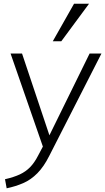

<svg xmlns="http://www.w3.org/2000/svg" viewBox="-20 -790 568 1037"><path d="M219 23 37 -501H99L255 -35ZM16 227 7 178Q55 167 87 152Q119 137 142.5 113Q166 89 186 50L222 -18L235 -35L464 -501H528L246 52Q217 110 182 145.5Q147 181 105.5 199Q64 217 16 227ZM311 -567H265L380 -770H461Z"/></svg>

Font: Muli Light
Style: Italic
Weight: 300
Italic angle: -4.541°
Designer: Vernon Adams
Foundry: Vernon Adams
Version: Version 2.100; ttfautohint (v1.8.1.43-b0c9)